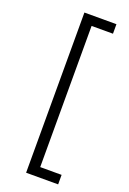

<svg xmlns="http://www.w3.org/2000/svg" viewBox="-171 -819 688 1024"><g transform="rotate(20 173.5 -306.5)"><path d="M120.4 147.7H302.2V93.8H180.8V-707.4H302.2V-761.4H120.4Z"/></g></svg>

Font: TID UI Light
Style: Regular
Weight: 300
Designer: The TID Project Authors
Foundry: Bakken & Bæck
Version: Version 1.001;hotconv 1.0.109;makeotfexe 2.5.65596